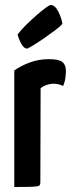

<svg xmlns="http://www.w3.org/2000/svg" viewBox="-20 -746 294 766"><path d="M37 0V-465Q64 -484 99.5 -497Q135 -510 175 -510Q215 -510 229 -498.5Q243 -487 243 -463Q243 -453 241 -436.5Q239 -420 232 -403Q222 -408 212 -410Q202 -412 192 -412Q181 -412 167 -407.5Q153 -403 142 -394L141 -19Q141 -9 136.5 -5.5Q132 -2 110.5 -1Q89 0 37 0ZM89 -552Q77 -552 68 -566.5Q59 -581 54.5 -594.5Q50 -608 50 -608Q64 -627 84.5 -647Q105 -667 126 -685.5Q147 -704 162.5 -715Q178 -726 182 -726Q199 -726 212 -701Q225 -676 229 -651Q221 -641 201 -626Q181 -611 158 -595Q135 -579 115.5 -567Q96 -555 89 -552Z"/></svg>

Font: Yanone Kaffeesatz SemiBold
Style: Regular
Weight: 600
Designer: Yanone (Cyrillic: Daniel Pouzeot, Huerta Tipografica, and Cyreal)
Foundry: Yanone
Version: Version 2.003